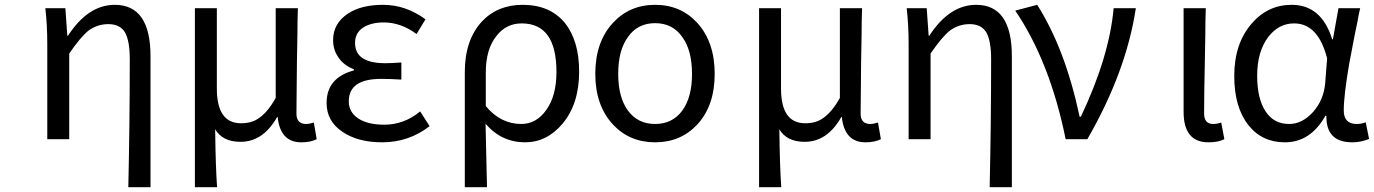

<svg xmlns="http://www.w3.org/2000/svg" viewBox="-20 -577 5696 796"><path d="M604 199H512Q518 -66 518 -332Q518 -408 498 -443Q477 -477 429 -477Q385 -477 348 -451Q314 -424 267 -355V0H176V-394Q176 -474 168 -543H251L259 -429H262Q345 -557 456 -557Q604 -557 604 -344Z M788 199V-543H879V-210Q879 -66 979 -66Q1022 -66 1050 -85Q1089 -110 1123 -171V-543H1215Q1214 -527 1213.5 -489Q1213 -451 1213 -431L1211 -319Q1209 -139 1209 -106Q1209 -63 1249 -63Q1262 -63 1281 -69L1293 0Q1268 13 1229 13Q1142 13 1131 -92H1129Q1071 11 977 11Q903 11 872 -41Q874 119 880 199Z M1399 -31Q1334 -75 1334 -150Q1334 -255 1447 -285V-290Q1405 -306 1383 -339Q1361 -370 1361 -411Q1361 -480 1423 -521Q1478 -557 1568 -557Q1662 -557 1744 -497L1707 -436Q1642 -484 1571 -484Q1519 -484 1486 -463Q1452 -441 1452 -399Q1452 -315 1577 -315Q1605 -315 1644 -318V-247Q1598 -250 1560 -250Q1426 -250 1426 -157Q1426 -112 1465 -86Q1505 -60 1573 -60Q1655 -60 1722 -115L1761 -54Q1675 13 1564 13Q1463 13 1399 -31Z M1907 199V-278Q1907 -411 1978 -488Q2043 -557 2147 -557Q2259 -557 2321 -483Q2381 -409 2381 -280Q2381 -146 2312 -64Q2247 13 2157 13Q2059 13 1993 -64Q1997 96 1999 199ZM2244 -120Q2287 -179 2287 -279Q2287 -480 2143 -480Q2079 -480 2039 -429Q1994 -374 1994 -276V-137Q2056 -63 2141 -63Q2203 -63 2244 -120Z M2521 -61Q2448 -140 2448 -271Q2448 -403 2521 -482Q2590 -557 2696 -557Q2802 -557 2871 -482Q2943 -402 2943 -271Q2943 -139 2871 -61Q2802 13 2696 13Q2590 13 2521 -61ZM2809 -119Q2849 -174 2849 -271Q2849 -368 2809 -423Q2769 -481 2696 -481Q2623 -481 2583 -423Q2543 -368 2543 -271Q2543 -174 2583 -119Q2624 -63 2696 -63Q2768 -63 2809 -119Z M3127 199V-543H3218V-210Q3218 -66 3318 -66Q3361 -66 3389 -85Q3428 -110 3462 -171V-543H3554Q3553 -527 3552.5 -489Q3552 -451 3552 -431L3550 -319Q3548 -139 3548 -106Q3548 -63 3588 -63Q3601 -63 3620 -69L3632 0Q3607 13 3568 13Q3481 13 3470 -92H3468Q3410 11 3316 11Q3242 11 3211 -41Q3213 119 3219 199Z M4175 199H4083Q4089 -66 4089 -332Q4089 -408 4069 -443Q4048 -477 4000 -477Q3956 -477 3919 -451Q3885 -424 3838 -355V0H3747V-394Q3747 -474 3739 -543H3822L3830 -429H3833Q3916 -557 4027 -557Q4175 -557 4175 -344Z M4488 0H4398Q4333 -321 4189 -533L4280 -557Q4396 -375 4456 -93H4461Q4579 -342 4597 -543H4689Q4649 -279 4488 0Z M4887 -113V-543H4979Q4978 -526 4977.5 -488.5Q4977 -451 4977 -431L4975 -319Q4972 -182 4972 -106Q4972 -63 5010 -63Q5025 -63 5043 -69L5056 0Q5031 13 4990 13Q4887 13 4887 -113Z M5156 -58Q5097 -132 5097 -262Q5097 -396 5169 -479Q5236 -557 5335 -557Q5459 -557 5503 -414H5506L5529 -543H5619L5613 -516L5608 -488L5596 -430Q5589 -395 5574 -315Q5551 -182 5551 -119Q5551 -63 5605 -63Q5624 -63 5642 -70L5656 -1Q5623 13 5586 13Q5477 13 5479 -97H5475Q5413 13 5307 13Q5212 13 5156 -58ZM5424 -113Q5468 -163 5474 -232L5482 -335Q5445 -480 5345 -480Q5282 -480 5239 -425Q5192 -364 5192 -263Q5192 -168 5227 -115Q5261 -63 5325 -63Q5379 -63 5424 -113Z"/></svg>

Font: Source Han Sans Regular
Style: Regular
Weight: 400
Designer: Ryoko NISHIZUKA  (kana & ideographs); Paul D. Hunt (Latin, Greek & Cyrillic); Wenlong ZHANG  (bopomofo); Sandoll Communi
Foundry: Adobe Systems Incorporated
Version: Version 1.00 January 18, 2024, initial release